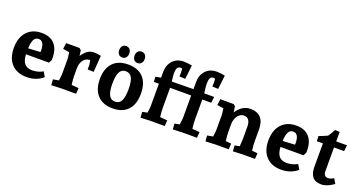

<svg xmlns="http://www.w3.org/2000/svg" viewBox="-40 -1450 4045 2145"><g transform="rotate(20 1982.0 -377.5)"><path d="M43 -245Q43 -369 107.5 -438.5Q172 -508 282 -508Q387 -508 440.5 -443.5Q494 -379 488 -261L468 -223H195Q199 -147 229.5 -112.5Q260 -78 321 -78Q358 -78 392.5 -88.5Q427 -99 446 -112L480 -55Q445 -23 395.5 -4.5Q346 14 287 14Q172 14 107.5 -54.5Q43 -123 43 -245ZM339 -302Q340 -307 340 -317Q340 -433 271 -433Q232 -433 214.5 -396.5Q197 -360 195 -294Z M574 -63 641 -75Q650 -131 650 -160V-329Q650 -354 641 -410L565 -422L574 -494H734L755 -475L764 -410Q791 -452 825 -477.5Q859 -503 907 -503Q935 -503 987 -493L973 -297L901 -300V-354Q901 -360 892 -407H887Q843 -407 813 -369.5Q783 -332 783 -267V-190Q783 -132 792 -76L877 -69L872 0H698L579 5Z M1065 -247Q1065 -371 1128.5 -439Q1192 -507 1310 -507Q1428 -507 1490.5 -439.5Q1553 -372 1553 -247Q1553 -123 1490.5 -54.5Q1428 14 1310 14Q1192 14 1128.5 -54.5Q1065 -123 1065 -247ZM1406 -247Q1406 -338 1383.5 -382.5Q1361 -427 1310 -427Q1259 -427 1236.5 -382.5Q1214 -338 1214 -247Q1214 -155 1236.5 -110.5Q1259 -66 1310 -66Q1361 -66 1383.5 -110.5Q1406 -155 1406 -247ZM1340 -625Q1340 -655 1356 -674Q1372 -693 1400 -693Q1428 -693 1444 -674.5Q1460 -656 1460 -625Q1460 -595 1443.5 -576Q1427 -557 1400 -557Q1372 -557 1356 -575.5Q1340 -594 1340 -625ZM1158 -625Q1158 -655 1173.5 -674Q1189 -693 1217 -693Q1245 -693 1261 -674.5Q1277 -656 1277 -625Q1277 -595 1260.5 -576Q1244 -557 1217 -557Q1189 -557 1173.5 -575.5Q1158 -594 1158 -625Z M1694 -75Q1703 -129 1703 -160V-422H1643L1640 -482L1703 -494V-562Q1703 -645 1752 -697.5Q1801 -750 1883 -750Q1906 -750 1929 -747Q1952 -744 1980 -739L1961 -574L1891 -577L1893 -620Q1893 -645 1890 -670Q1878 -673 1871 -673Q1844 -673 1832.5 -652Q1821 -631 1821 -590Q1821 -561 1830 -494L2087 -497V-582Q2087 -665 2136 -717.5Q2185 -770 2267 -770Q2290 -770 2313 -767Q2336 -764 2364 -759L2345 -594L2275 -597L2277 -640Q2277 -667 2273 -690Q2261 -693 2254 -693Q2228 -693 2216.5 -671.5Q2205 -650 2205 -608Q2205 -565 2216 -494H2334L2325 -422H2219V-190Q2219 -138 2227 -76L2315 -69L2309 0H2134L2024 5L2019 -63L2078 -75Q2087 -143 2087 -160V-422H1836V-190Q1836 -138 1844 -76L1931 -69L1926 0H1750L1640 5L1635 -63Z M2407 -63 2474 -75Q2483 -131 2483 -160V-329Q2483 -354 2474 -410L2398 -422L2407 -494H2567L2588 -475L2598 -407Q2664 -508 2762 -508Q2845 -508 2887 -461Q2929 -414 2929 -324V-190Q2929 -137 2937 -75L3004 -69L2999 0H2856Q2838 0 2738 5L2733 -63L2791 -75Q2796 -133 2796 -160V-312Q2796 -357 2777.5 -385Q2759 -413 2719 -413Q2692 -413 2668 -395Q2644 -377 2630 -343.5Q2616 -310 2616 -266V-190Q2616 -133 2625 -75L2691 -69L2686 0H2531L2412 5Z M3069 -245Q3069 -369 3133.5 -438.5Q3198 -508 3308 -508Q3413 -508 3466.5 -443.5Q3520 -379 3514 -261L3494 -223H3221Q3225 -147 3255.5 -112.5Q3286 -78 3347 -78Q3384 -78 3418.5 -88.5Q3453 -99 3472 -112L3506 -55Q3471 -23 3421.5 -4.5Q3372 14 3313 14Q3198 14 3133.5 -54.5Q3069 -123 3069 -245ZM3365 -302Q3366 -307 3366 -317Q3366 -433 3297 -433Q3258 -433 3240.5 -396.5Q3223 -360 3221 -294Z M3653 -144V-422H3581L3578 -482Q3648 -509 3679 -524Q3706 -564 3730 -610L3785 -606V-494H3913L3905 -422H3785V-140Q3785 -112 3798 -94.5Q3811 -77 3837 -77Q3866 -77 3905 -100L3938 -43Q3856 15 3790 15Q3718 15 3685.5 -26Q3653 -67 3653 -144Z"/></g></svg>

Font: Andada Pro ExtraBold
Style: Regular
Weight: 800
Designer: Carolina Giovagnoli
Foundry: Huerta Tipografica
Version: Version 3.005; ttfautohint (v1.8.4)